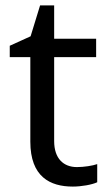

<svg xmlns="http://www.w3.org/2000/svg" viewBox="-20 -679 401 709"><path d="M264 -62C215 -62 180 -93 180 -158V-468H335V-536H180V-659H128L93 -545L16 -510V-468H92V-156C92 -26 165 10 249 10C281 10 320 3 339 -6V-73C322 -67 290 -62 264 -62Z"/></svg>

Font: Noto Sans Elbasan
Style: Regular
Weight: 400
Designer: Monotype Design Team
Foundry: Monotype Imaging Inc.
Version: Version 2.004